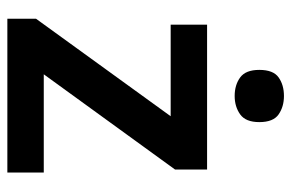

<svg xmlns="http://www.w3.org/2000/svg" viewBox="-155 -637 792 522"><g transform="rotate(90 241.0 -376.0)"><path d="M449 0H31V-78L296 -444H47V-543H441V-456L182 -99H449ZM241 -752Q270 -752 291 -737.5Q312 -723 312 -685Q312 -648 291 -633Q270 -618 241 -618Q211 -618 190.5 -633Q170 -648 170 -685Q170 -723 190.5 -737.5Q211 -752 241 -752Z"/></g></svg>

Font: Noto Sans Javanese SemiBold
Style: Regular
Weight: 600
Version: Version 2.004